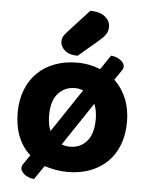

<svg xmlns="http://www.w3.org/2000/svg" viewBox="-56 -787 691 894"><g transform="rotate(5 290.0 -340.5)"><path d="M545 -241Q545 -182 527 -134.5Q509 -87 475.5 -54Q442 -21 395 -3Q348 15 290 15Q260 15 232.5 10Q205 5 181 -3L137 61Q126 61 115 57Q104 53 95 47Q86 41 80 32.5Q74 24 74 15Q74 5 82 -6L110 -47Q73 -80 53.5 -129Q34 -178 34 -241Q34 -299 52.5 -346.5Q71 -394 104.5 -427Q138 -460 185.5 -478Q233 -496 290 -496Q320 -496 347.5 -490.5Q375 -485 399 -475L444 -542Q453 -542 464 -538.5Q475 -535 484.5 -529Q494 -523 500.5 -515Q507 -507 507 -497Q507 -487 500 -477L469 -432Q505 -398 525 -349.5Q545 -301 545 -241ZM399 -241Q399 -281 386 -312L251 -110Q260 -107 269.5 -105Q279 -103 290 -103Q338 -103 368.5 -137.5Q399 -172 399 -241ZM290 -377Q243 -377 212 -343Q181 -309 181 -241Q181 -197 194 -168L329 -370Q320 -373 310.5 -375Q301 -377 290 -377ZM330 -742Q376 -741 399.5 -721.5Q423 -702 423 -676Q423 -655 414 -641Q405 -627 383 -608L289 -528Q249 -528 228.5 -546.5Q208 -565 208 -588Q208 -599 212.5 -609Q217 -619 230 -633Z"/></g></svg>

Font: Baloo Tammudu 2
Style: Bold
Weight: 700
Designer: Maithili Shingre, Omkar Shende and Ek Type
Foundry: Ek Type
Version: Version 1.640;hotconv 1.0.111;makeotfexe 2.5.65597; ttfautoh